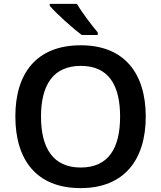

<svg xmlns="http://www.w3.org/2000/svg" viewBox="-20 -958 830 988"><path d="M376 -938H236V-928C267 -891 352 -814 401 -778H483V-791C452 -828 402 -893 376 -938ZM730 -358C730 -580 620 -725 396 -725C166 -725 59 -579 59 -359C59 -137 166 10 395 10C620 10 730 -137 730 -358ZM191 -358C191 -521 254 -619 396 -619C538 -619 598 -521 598 -358C598 -195 538 -96 395 -96C254 -96 191 -195 191 -358Z"/></svg>

Font: Noto Sans New Tai Lue Semibold
Style: Regular
Weight: 600
Designer: Monotype Design Team
Foundry: Monotype Imaging Inc.
Version: Version 2.004